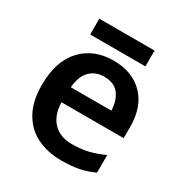

<svg xmlns="http://www.w3.org/2000/svg" viewBox="-165 -915 911 957"><g transform="rotate(30 290.5 -436.5)"><path d="M299 -645Q408 -645 471.5 -580Q535 -515 535 -399V-335H177Q179 -261 218 -220.5Q257 -180 326 -180Q378 -180 420 -190.5Q462 -201 506 -221V-120Q466 -101 423 -92Q380 -83 320 -83Q241 -83 179.5 -113.5Q118 -144 83.5 -206Q49 -268 49 -360Q49 -499 118 -572Q187 -645 299 -645ZM299 -552Q248 -552 216.5 -519.5Q185 -487 180 -423H413Q412 -479 384.5 -515.5Q357 -552 299 -552ZM450 -790V-699H132V-790Z"/></g></svg>

Font: Noto Sans Telugu UI SemiBold
Style: Regular
Weight: 600
Designer: Jelle Bosma - Monotype Design Team
Foundry: Monotype Imaging Inc.
Version: Version 2.005; ttfautohint (v1.8.4.7-5d5b)